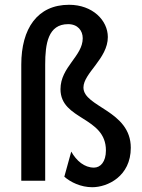

<svg xmlns="http://www.w3.org/2000/svg" viewBox="-20 -756 593 803"><path d="M169 -486C169 -573 181 -655 265 -655C305 -655 326 -628 326 -596C326 -521 233 -476 233 -383C233 -253 423 -269 423 -127C423 -79 400 -55 373 -55C333 -55 300 -83 278 -122L249 -17C275 6 318 27 366 27C429 27 527 -18 527 -138C527 -294 329 -308 329 -390C329 -450 431 -511 431 -601C431 -671 367 -736 269 -736C136 -736 69 -636 69 -486V0H169Z"/></svg>

Font: Quattrocento Sans
Style: Bold
Weight: 700
Designer: Pablo Impallari
Foundry: Pablo Impallari, Igino Marini, Brenda Gallo
Version: Version 2.000